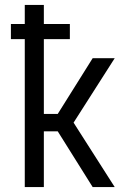

<svg xmlns="http://www.w3.org/2000/svg" viewBox="-20 -755 540 775"><path d="M354 0 213 -225H157V0H80V-597H24V-658H80V-735H157V-658H262V-597H157V-295H213L354 -520H443L277 -260L443 0Z"/></svg>

Font: HulyMono
Style: Regular
Weight: 400
Monospace: yes
Designer: Belleve Invis
Foundry: Belleve Invis
Version: Version 33.2.5; ttfautohint (v1.8.4)